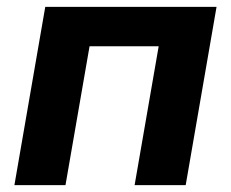

<svg xmlns="http://www.w3.org/2000/svg" viewBox="-20 -540 674 560"><path d="M112 -520H611.6L521.6 0H372.6L442.8 -405H241.2L171 0H22Z"/></svg>

Font: Fixel Italic Variable 20240409 Display Thin
Style: Italic
Weight: 100
Italic angle: -10°
Designer: AlfaBravo + MacPaw
Foundry: Kyrylo Tkachov, Marchela Mozhyna, Serhii Makarenko, Maria Weinstein, Zakhar Kryvoshyya
Version: Version 1.211;Glyphs 3.2 (3225)